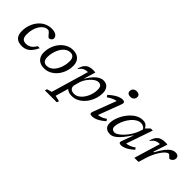

<svg xmlns="http://www.w3.org/2000/svg" viewBox="73 -1685 2874 2874"><g transform="rotate(45 1510.0 -248.0)"><path d="M300.5 -442.5Q262 -442.5 229.5 -420.5Q197 -398.5 173.2 -360.8Q149.5 -323 136.2 -274Q123 -225 123 -170.5Q123 -107 146.5 -82.5Q170 -58 216 -58Q244.5 -58 270.5 -67.8Q296.5 -77.5 320.5 -99.8Q344.5 -122 365.5 -159H409Q382.5 -102 351.2 -64.5Q320 -27 281.5 -8.5Q243 10 194 10Q117 10 77 -29.2Q37 -68.5 37 -149Q37 -221 59 -283.2Q81 -345.5 120.5 -393Q160 -440.5 213.2 -467Q266.5 -493.5 329 -493.5Q390.5 -493.5 423.5 -470.8Q456.5 -448 456.5 -415.5Q456.5 -391.5 439 -376Q421.5 -360.5 401 -360Q392.5 -360 381 -371Q369.5 -382 354.5 -401Q339.5 -421 326 -431.8Q312.5 -442.5 300.5 -442.5Z M782.5 -493.5Q837 -493.5 874.8 -472.8Q912.5 -452 932 -415Q951.5 -378 951.5 -328Q951.5 -260.5 929.8 -199.5Q908 -138.5 868.8 -91.2Q829.5 -44 777.5 -17Q725.5 10 665 10Q610.5 10 572.5 -10.8Q534.5 -31.5 515 -68.8Q495.5 -106 495.5 -155.5Q495.5 -223 517.5 -283.8Q539.5 -344.5 578.5 -391.8Q617.5 -439 669.8 -466.2Q722 -493.5 782.5 -493.5ZM667 -44Q702 -44 732.2 -60.2Q762.5 -76.5 786.8 -105.5Q811 -134.5 828.5 -172.2Q846 -210 855.2 -253.2Q864.5 -296.5 864.5 -340.5Q864.5 -388.5 842.8 -414Q821 -439.5 780 -439.5Q745 -439.5 714.8 -423.2Q684.5 -407 660.2 -378Q636 -349 618.8 -311.2Q601.5 -273.5 592 -230.5Q582.5 -187.5 582.5 -142.5Q582.5 -95 604.5 -69.5Q626.5 -44 667 -44Z M1169.5 -143.5Q1166 -131.5 1165 -123Q1164 -114.5 1164 -108.5Q1164 -78.5 1186.5 -58Q1209 -37.5 1256.5 -37.5Q1290 -37.5 1320.5 -54.5Q1351 -71.5 1377 -101Q1403 -130.5 1422.2 -168.2Q1441.5 -206 1452 -247.5Q1462.5 -289 1462.5 -330Q1462.5 -379.5 1444.2 -401Q1426 -422.5 1391 -422.5Q1367 -422.5 1342 -409.2Q1317 -396 1292.5 -373.5Q1268 -351 1246.8 -323.2Q1225.5 -295.5 1210.2 -266Q1195 -236.5 1187.5 -209ZM1122.5 -62.5H1150.5L1080.5 177L1173 198.5L1161.5 233.5H909.5L920.5 198.5L998 177L1171.5 -415.5Q1171 -415.5 1169.8 -415.5Q1168.5 -415.5 1167.5 -415.5Q1140 -415.5 1116.5 -408.5Q1093 -401.5 1072.2 -385.2Q1051.5 -369 1032.5 -341L1023.5 -345Q1040 -403 1066.2 -435.5Q1092.5 -468 1127.2 -480.8Q1162 -493.5 1204.5 -493.5Q1217 -493.5 1229.2 -492.2Q1241.5 -491 1254.5 -489L1198.5 -305.5L1205 -310.5Q1244 -375.5 1281.8 -415.8Q1319.5 -456 1355.8 -474.8Q1392 -493.5 1426 -493.5Q1489.5 -493.5 1521.2 -453.5Q1553 -413.5 1553 -353Q1553 -298 1538.2 -245Q1523.5 -192 1496 -146Q1468.5 -100 1431.2 -64.8Q1394 -29.5 1348.5 -9.8Q1303 10 1252.5 10Q1204 10 1168 -8.5Q1132 -27 1122.5 -62.5Z M1645 -53.5 1792 -440 1809.5 -415.5Q1789 -416.5 1762.8 -410.2Q1736.5 -404 1705.2 -389Q1674 -374 1639 -348.5L1617 -379Q1669.5 -427 1709.5 -451.5Q1749.5 -476 1779.2 -484.8Q1809 -493.5 1830.5 -493.5Q1860.5 -493.5 1871 -479Q1881.5 -464.5 1868.5 -430L1721.5 -40L1706 -67Q1727 -65.5 1753 -70.5Q1779 -75.5 1808.2 -88.2Q1837.5 -101 1868 -122.5L1887.5 -92Q1841.5 -51.5 1803.8 -29.2Q1766 -7 1736 1.5Q1706 10 1682.5 10Q1649 10 1639.5 -2.8Q1630 -15.5 1645 -53.5ZM1813.5 -657.5Q1813.5 -678.5 1823 -694.8Q1832.5 -711 1850 -720.5Q1867.5 -730 1892.5 -730Q1925.5 -730 1942.5 -714.8Q1959.5 -699.5 1959.5 -674.5Q1959.5 -653.5 1950 -637.2Q1940.5 -621 1923 -611.5Q1905.5 -602 1880.5 -602Q1847.5 -602 1830.5 -617.2Q1813.5 -632.5 1813.5 -657.5Z M2256.5 -38 2326 -227H2322Q2273 -153.5 2234.8 -107.2Q2196.5 -61 2165.8 -35.5Q2135 -10 2109.2 -0.2Q2083.5 9.5 2059 9.5Q2023.5 9.5 1996.8 -3.2Q1970 -16 1955 -41.8Q1940 -67.5 1940 -105.5Q1940 -150.5 1956.2 -202.5Q1972.5 -254.5 2002.2 -305.2Q2032 -356 2072.5 -398Q2113 -440 2161.8 -465.2Q2210.5 -490.5 2265 -490.5Q2309 -490.5 2336.2 -468.8Q2363.5 -447 2376 -406.5L2368.5 -377Q2353 -409.5 2329 -424.2Q2305 -439 2275.5 -439Q2234 -439 2196.8 -416.8Q2159.5 -394.5 2128.5 -357.8Q2097.5 -321 2074.8 -278.2Q2052 -235.5 2039.8 -193.5Q2027.5 -151.5 2027.5 -119Q2027.5 -87.5 2045.2 -72Q2063 -56.5 2092 -56.5Q2117 -56.5 2152 -80Q2187 -103.5 2223.8 -143Q2260.5 -182.5 2292.2 -232.2Q2324 -282 2343 -334.5L2372.5 -423L2433 -483.5H2477L2323 -37L2305.5 -65Q2327 -62.5 2353.8 -67.5Q2380.5 -72.5 2411.8 -86.2Q2443 -100 2475.5 -123L2494.5 -94Q2424 -31.5 2375.8 -10.8Q2327.5 10 2297.5 10Q2268.5 10 2258 -2Q2247.5 -14 2256.5 -38Z M2695.5 -415.5Q2694.5 -415.5 2693 -415.5Q2691.5 -415.5 2690 -415.5Q2662.5 -415.5 2639 -408.5Q2615.5 -401.5 2594.8 -385.2Q2574 -369 2555 -341L2546 -345Q2562.5 -403 2588.8 -435.2Q2615 -467.5 2650.5 -480.2Q2686 -493 2728.5 -493Q2737 -493 2745.5 -492.5Q2754 -492 2763 -491.2Q2772 -490.5 2780.5 -488.5L2707 -264H2718.5Q2764.5 -349.5 2803.5 -399.8Q2842.5 -450 2878.5 -471.8Q2914.5 -493.5 2950.5 -493.5Q2988 -493.5 3004.2 -477Q3020.5 -460.5 3020.5 -437.5Q3020.5 -412 3008 -394.5Q2995.5 -377 2979.5 -368.2Q2963.5 -359.5 2953 -359.5Q2950 -359.5 2942.5 -366.5Q2935 -373.5 2925 -383.5Q2915.5 -393.5 2906.2 -400.8Q2897 -408 2891.5 -408Q2875 -408 2854.5 -393.2Q2834 -378.5 2812.5 -352.2Q2791 -326 2769.8 -291Q2748.5 -256 2730 -215.5Q2711.5 -175 2698 -132L2657 0H2570Z"/></g></svg>

Font: Newsreader 10pt
Style: Italic
Weight: 400
Italic angle: -17°
Version: Version 1.003